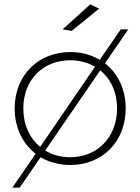

<svg xmlns="http://www.w3.org/2000/svg" viewBox="-20 -763 650 889"><path d="M439 -723 398 -743 270 -627 312 -620ZM466 -470 574 -627H539L442 -486C403 -509 357 -522 305 -522C157 -522 48 -414 48 -261C48 -171 85 -98 145 -51L37 106H71L168 -35C207 -12 254 1 305 1C454 1 562 -107 562 -261C562 -350 526 -423 466 -470ZM88 -261C88 -393 179 -484 305 -484C348 -484 388 -473 420 -454L166 -83C117 -123 88 -185 88 -261ZM305 -35C261 -35 222 -46 189 -66L444 -437C493 -398 522 -336 522 -261C522 -128 431 -35 305 -35Z"/></svg>

Font: Montserrat arm ExtraLight
Style: Regular
Weight: 275
Designer: Julieta Ulanovsky
Foundry: Julieta Ulanovsky
Version: Version 6.000;PS 006.000;hotconv 1.0.88;makeotf.lib2.5.64775